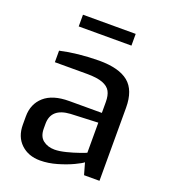

<svg xmlns="http://www.w3.org/2000/svg" viewBox="-134 -821 814 924"><g transform="rotate(20 273.0 -359.0)"><path d="M41 -128V-170Q41 -234 84.5 -272.5Q128 -311 212 -311H379V-367Q379 -400 368 -420.5Q357 -441 328.5 -452Q300 -463 247 -463H83V-522Q171 -542 281 -543Q383 -543 431.5 -503.5Q480 -464 480 -374V0H401L384 -60Q375 -52 341.5 -36Q308 -20 263.5 -7Q219 6 177 6Q117 6 79 -30Q41 -66 41 -128ZM379 -107V-261L239 -255Q142 -249 142 -169V-145Q142 -104 166 -85.5Q190 -67 225 -67Q249 -67 283 -75.5Q317 -84 346.5 -94.5Q376 -105 379 -107ZM132 -724H402V-664H132Z"/></g></svg>

Font: Exo Medium
Style: Regular
Weight: 500
Designer: Natanael Gama
Foundry: Natanael Gama
Version: Version 1.500; ttfautohint (v1.6)